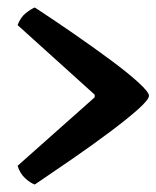

<svg xmlns="http://www.w3.org/2000/svg" viewBox="-20 -534 418 513"><path d="M73 -41Q61 -45 47 -58Q33 -71 27 -91L233 -274V-281L27 -467Q35 -488 49 -499Q63 -510 73 -514Q122 -482 175.5 -445Q229 -408 275 -374Q321 -340 349.5 -314Q378 -288 378 -278Q378 -268 349.5 -242.5Q321 -217 275 -182.5Q229 -148 175.5 -111Q122 -74 73 -41Z"/></svg>

Font: Texturina 72pt ExtraBold
Style: Regular
Weight: 800
Designer: Guillermo Torres Carreño
Foundry: Omnibus-Type
Version: Version 1.002; ttfautohint (v1.8.3)